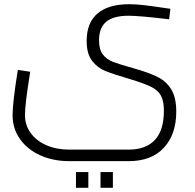

<svg xmlns="http://www.w3.org/2000/svg" viewBox="-20 -520 928 915"><path d="M40 29Q40 -32 65 -187L124 -178Q99 -25 99 29Q99 76 126 113.5Q153 151 201 172Q249 193 310 193H593Q675 193 718 147Q761 101 761 8Q761 -37 748 -62.5Q735 -88 703.5 -104.5Q672 -121 606 -141Q521 -166 482.5 -181.5Q444 -197 418.5 -230.5Q393 -264 393 -325Q393 -412 445 -456Q497 -500 596 -500Q628 -500 670 -495Q712 -490 792 -478L786 -428Q644 -445 593 -445Q521 -445 486.5 -416.5Q452 -388 452 -328Q452 -284 470 -260.5Q488 -237 517.5 -225.5Q547 -214 622 -193Q693 -173 733.5 -152Q774 -131 797 -92.5Q820 -54 820 12Q820 120 761 184Q702 248 593 248H310Q234 248 172.5 220.5Q111 193 75.5 143Q40 93 40 29ZM342 300H401V375H342ZM459 300H518V375H459Z"/></svg>

Font: Cairo Light
Style: Regular
Weight: 300
Designer: Mohamed Gaber, Accademia di Belle Arti di Urbino and others
Foundry: Kief Type Foundry, Accademia di Belle Arti di Urbino and others
Version: Version 3.011